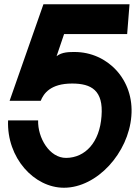

<svg xmlns="http://www.w3.org/2000/svg" viewBox="-20 -881 638 901"><path d="M17.9 -316C11 -140 140 0 280 0C436 0 582.9 -164 596.4 -336C610.8 -506 485.1 -637 330.1 -637C305.9 -636.8 271.2 -637.6 245.5 -617.2L280.7 -721H576.7L587.8 -861L183.8 -861L25.1 -408H171.1C184.8 -442 216.6 -489 318.5 -489C408.5 -489 466 -457 456.4 -336C447.8 -213 380.1 -141.1 291 -140C211.9 -139 156.5 -235 158.9 -316Z"/></svg>

Font: Poland Can Into
Style: Of Regular
Weight: 500
Foundry: Cannot Into Space Fonts
Version: Version 1.01